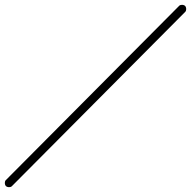

<svg xmlns="http://www.w3.org/2000/svg" viewBox="-48 -735 789 793"><path d="M-10 38Q-28 38 -28 20Q-28 13 -24 9L692 -711Q696 -715 703 -715Q721 -715 721 -697Q721 -690 717 -686L1 34Q-3 38 -10 38Z"/></svg>

Font: Send Flowers
Style: Regular
Weight: 400
Designer: Robert E. Leuschke
Foundry: Robert E. Leuschke
Version: Version 1.010; ttfautohint (v1.8.4.7-5d5b)